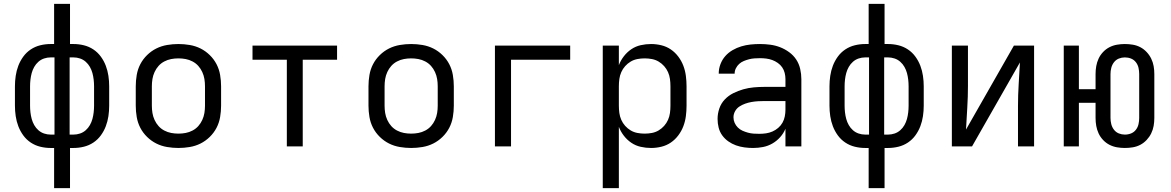

<svg xmlns="http://www.w3.org/2000/svg" viewBox="-20 -755 6040 990"><path d="M259 215V8H241Q214 8 187.5 1.5Q161 -5 138.5 -20Q116 -35 100 -57Q84 -79 74.5 -104Q65 -129 61 -156Q57 -183 57 -210V-310Q57 -337 61 -364Q65 -391 74.5 -416Q84 -441 100 -463Q116 -485 138.5 -500Q161 -515 187.5 -521.5Q214 -528 241 -528H259V-735H341V-528H359Q386 -528 412.5 -521.5Q439 -515 461.5 -500Q484 -485 500 -463Q516 -441 525.5 -416Q535 -391 539 -364Q543 -337 543 -310V-210Q543 -183 539 -156Q535 -129 525.5 -104Q516 -79 500 -57Q484 -35 461.5 -20Q439 -5 412.5 1.5Q386 8 359 8H341V215ZM261 -61V-459H241Q224 -459 207.5 -453.5Q191 -448 178 -436.5Q165 -425 156.5 -410Q148 -395 143.5 -378.5Q139 -362 137 -344.5Q135 -327 135 -310V-210Q135 -193 137 -175.5Q139 -158 143.5 -141.5Q148 -125 156.5 -110Q165 -95 178 -83.5Q191 -72 207.5 -66.5Q224 -61 241 -61ZM339 -61H359Q376 -61 392.5 -66.5Q409 -72 422 -83.5Q435 -95 443.5 -110Q452 -125 456.5 -141.5Q461 -158 463 -175.5Q465 -193 465 -210V-310Q465 -327 463 -344.5Q461 -362 456.5 -378.5Q452 -395 443.5 -410Q435 -425 422 -436.5Q409 -448 392.5 -453.5Q376 -459 359 -459H339Z M900 8Q871 8 841.5 3Q812 -2 786 -15Q760 -28 738.5 -49Q717 -70 703.5 -96Q690 -122 685 -151.5Q680 -181 680 -210V-310Q680 -339 685 -368.5Q690 -398 703.5 -424Q717 -450 738.5 -471Q760 -492 786 -505Q812 -518 841.5 -523Q871 -528 900 -528Q929 -528 958.5 -523Q988 -518 1014 -505Q1040 -492 1061.5 -471Q1083 -450 1096.5 -424Q1110 -398 1115 -368.5Q1120 -339 1120 -310V-210Q1120 -181 1115 -151.5Q1110 -122 1096.5 -96Q1083 -70 1061.5 -49Q1040 -28 1014 -15Q988 -2 958.5 3Q929 8 900 8ZM900 -66Q919 -66 937.5 -69.5Q956 -73 973 -82Q990 -91 1002.5 -105Q1015 -119 1023 -136.5Q1031 -154 1034 -172.5Q1037 -191 1037 -210V-310Q1037 -329 1034 -347.5Q1031 -366 1023 -383.5Q1015 -401 1002.5 -415Q990 -429 973 -438Q956 -447 937.5 -450.5Q919 -454 900 -454Q881 -454 862.5 -450.5Q844 -447 827 -438Q810 -429 797.5 -415Q785 -401 777 -383.5Q769 -366 766 -347.5Q763 -329 763 -310V-210Q763 -191 766 -172.5Q769 -154 777 -136.5Q785 -119 797.5 -105Q810 -91 827 -82Q844 -73 862.5 -69.5Q881 -66 900 -66Z M1459 0V-447H1282V-520H1718V-447H1541V0Z M2100 8Q2071 8 2041.5 3Q2012 -2 1986 -15Q1960 -28 1938.5 -49Q1917 -70 1903.5 -96Q1890 -122 1885 -151.5Q1880 -181 1880 -210V-310Q1880 -339 1885 -368.5Q1890 -398 1903.5 -424Q1917 -450 1938.5 -471Q1960 -492 1986 -505Q2012 -518 2041.5 -523Q2071 -528 2100 -528Q2129 -528 2158.5 -523Q2188 -518 2214 -505Q2240 -492 2261.5 -471Q2283 -450 2296.5 -424Q2310 -398 2315 -368.5Q2320 -339 2320 -310V-210Q2320 -181 2315 -151.5Q2310 -122 2296.5 -96Q2283 -70 2261.5 -49Q2240 -28 2214 -15Q2188 -2 2158.5 3Q2129 8 2100 8ZM2100 -66Q2119 -66 2137.5 -69.5Q2156 -73 2173 -82Q2190 -91 2202.5 -105Q2215 -119 2223 -136.5Q2231 -154 2234 -172.5Q2237 -191 2237 -210V-310Q2237 -329 2234 -347.5Q2231 -366 2223 -383.5Q2215 -401 2202.5 -415Q2190 -429 2173 -438Q2156 -447 2137.5 -450.5Q2119 -454 2100 -454Q2081 -454 2062.5 -450.5Q2044 -447 2027 -438Q2010 -429 1997.5 -415Q1985 -401 1977 -383.5Q1969 -366 1966 -347.5Q1963 -329 1963 -310V-210Q1963 -191 1966 -172.5Q1969 -154 1977 -136.5Q1985 -119 1997.5 -105Q2010 -91 2027 -82Q2044 -73 2062.5 -69.5Q2081 -66 2100 -66Z M2532 0V-520H2920V-447H2615V0Z M3088 215V-520H3171V-419Q3180 -443 3196.5 -464.5Q3213 -486 3235 -501Q3257 -516 3283.5 -522Q3310 -528 3337 -528Q3364 -528 3390.5 -521.5Q3417 -515 3439 -500Q3461 -485 3477.5 -463Q3494 -441 3503.5 -416Q3513 -391 3516.5 -364Q3520 -337 3520 -310V-210Q3520 -183 3516.5 -156Q3513 -129 3503.5 -104Q3494 -79 3477.5 -57Q3461 -35 3439 -20Q3417 -5 3390.5 1.5Q3364 8 3337 8Q3310 8 3283.5 2Q3257 -4 3235 -19Q3213 -34 3196.5 -55.5Q3180 -77 3171 -101V215ZM3304 -66Q3323 -66 3341.5 -69.5Q3360 -73 3376 -82.5Q3392 -92 3404.5 -106Q3417 -120 3424.5 -137Q3432 -154 3434.5 -172.5Q3437 -191 3437 -210V-310Q3437 -329 3434.5 -347.5Q3432 -366 3424.5 -383Q3417 -400 3404.5 -414Q3392 -428 3376 -437.5Q3360 -447 3341.5 -450.5Q3323 -454 3304 -454Q3285 -454 3266.5 -450.5Q3248 -447 3232 -437.5Q3216 -428 3203.5 -414Q3191 -400 3183.5 -383Q3176 -366 3173.5 -347.5Q3171 -329 3171 -310V-210Q3171 -191 3173.5 -172.5Q3176 -154 3183.5 -137Q3191 -120 3203.5 -106Q3216 -92 3232 -82.5Q3248 -73 3266.5 -69.5Q3285 -66 3304 -66Z M3863 8Q3841 8 3818.5 5Q3796 2 3775 -5.5Q3754 -13 3735.5 -26Q3717 -39 3704 -57Q3691 -75 3685.5 -97Q3680 -119 3680 -142Q3680 -169 3689 -195.5Q3698 -222 3717 -242Q3736 -262 3761 -274.5Q3786 -287 3812.5 -294.5Q3839 -302 3866.5 -304.5Q3894 -307 3921 -307H4030V-347Q4030 -363 4026 -379Q4022 -395 4013 -408Q4004 -421 3990.5 -430.5Q3977 -440 3962 -445.5Q3947 -451 3931 -453Q3915 -455 3899 -455Q3885 -455 3870.5 -454Q3856 -453 3842.5 -449.5Q3829 -446 3815.5 -440.5Q3802 -435 3791.5 -425.5Q3781 -416 3774.5 -403Q3768 -390 3768 -376V-375H3686V-377Q3686 -401 3695 -424.5Q3704 -448 3720 -466Q3736 -484 3757.5 -496.5Q3779 -509 3802.5 -516Q3826 -523 3850 -525.5Q3874 -528 3899 -528Q3925 -528 3951.5 -524.5Q3978 -521 4002.5 -511.5Q4027 -502 4049 -486Q4071 -470 4085.5 -448Q4100 -426 4106 -399.5Q4112 -373 4112 -347V0H4030V-91Q4020 -67 4002.5 -47.5Q3985 -28 3962.5 -15Q3940 -2 3914.5 3Q3889 8 3863 8ZM3895 -65Q3913 -65 3930 -67.5Q3947 -70 3963 -77Q3979 -84 3992.5 -95.5Q4006 -107 4014.5 -122Q4023 -137 4026.5 -154.5Q4030 -172 4030 -189V-234H3921Q3905 -234 3888 -233Q3871 -232 3854.5 -229Q3838 -226 3822.5 -220.5Q3807 -215 3793 -206Q3779 -197 3770.5 -182Q3762 -167 3762 -150Q3762 -135 3768 -121.5Q3774 -108 3784.5 -97.5Q3795 -87 3808.5 -81Q3822 -75 3836.5 -71Q3851 -67 3865.5 -66Q3880 -65 3895 -65Z M4459 215V8H4441Q4414 8 4387.5 1.5Q4361 -5 4338.5 -20Q4316 -35 4300 -57Q4284 -79 4274.5 -104Q4265 -129 4261 -156Q4257 -183 4257 -210V-310Q4257 -337 4261 -364Q4265 -391 4274.5 -416Q4284 -441 4300 -463Q4316 -485 4338.5 -500Q4361 -515 4387.5 -521.5Q4414 -528 4441 -528H4459V-735H4541V-528H4559Q4586 -528 4612.5 -521.5Q4639 -515 4661.5 -500Q4684 -485 4700 -463Q4716 -441 4725.5 -416Q4735 -391 4739 -364Q4743 -337 4743 -310V-210Q4743 -183 4739 -156Q4735 -129 4725.5 -104Q4716 -79 4700 -57Q4684 -35 4661.5 -20Q4639 -5 4612.5 1.5Q4586 8 4559 8H4541V215ZM4461 -61V-459H4441Q4424 -459 4407.5 -453.5Q4391 -448 4378 -436.5Q4365 -425 4356.5 -410Q4348 -395 4343.5 -378.5Q4339 -362 4337 -344.5Q4335 -327 4335 -310V-210Q4335 -193 4337 -175.5Q4339 -158 4343.5 -141.5Q4348 -125 4356.5 -110Q4365 -95 4378 -83.5Q4391 -72 4407.5 -66.5Q4424 -61 4441 -61ZM4539 -61H4559Q4576 -61 4592.5 -66.5Q4609 -72 4622 -83.5Q4635 -95 4643.5 -110Q4652 -125 4656.5 -141.5Q4661 -158 4663 -175.5Q4665 -193 4665 -210V-310Q4665 -327 4663 -344.5Q4661 -362 4656.5 -378.5Q4652 -395 4643.5 -410Q4635 -425 4622 -436.5Q4609 -448 4592.5 -453.5Q4576 -459 4559 -459H4539Z M4888 0V-520H4971V-312Q4971 -256 4967.5 -199.5Q4964 -143 4961 -87L5208 -520H5312V0H5229V-208Q5229 -264 5232.5 -320.5Q5236 -377 5239 -433L4992 0Z M5780 8Q5760 8 5739.5 4.5Q5719 1 5700.5 -8.5Q5682 -18 5667.5 -33.5Q5653 -49 5644.5 -67.5Q5636 -86 5632.5 -106Q5629 -126 5629 -147V-225H5543V0H5465V-520H5543V-295H5629V-373Q5629 -394 5632.5 -414Q5636 -434 5644.5 -452.5Q5653 -471 5667.5 -486.5Q5682 -502 5700.5 -511.5Q5719 -521 5739.5 -524.5Q5760 -528 5780 -528Q5801 -528 5821.5 -524.5Q5842 -521 5860 -511.5Q5878 -502 5892.5 -486.5Q5907 -471 5916 -452.5Q5925 -434 5928.5 -414Q5932 -394 5932 -373V-147Q5932 -126 5928.5 -106Q5925 -86 5916 -67.5Q5907 -49 5892.5 -33.5Q5878 -18 5860 -8.5Q5842 1 5821.5 4.5Q5801 8 5780 8ZM5780 -61Q5797 -61 5812 -67Q5827 -73 5837 -86Q5847 -99 5850.5 -115Q5854 -131 5854 -147V-373Q5854 -389 5850.5 -405Q5847 -421 5837 -434Q5827 -447 5812 -453Q5797 -459 5780 -459Q5764 -459 5749 -453Q5734 -447 5724 -434Q5714 -421 5710 -405Q5706 -389 5706 -373V-147Q5706 -131 5710 -115Q5714 -99 5724 -86Q5734 -73 5749 -67Q5764 -61 5780 -61Z"/></svg>

Font: Iosevka Extended
Style: Regular
Weight: 400
Width: 7
Monospace: yes
Designer: Belleve Invis
Foundry: Belleve Invis
Version: Version 32.5.0; ttfautohint (v1.8.4)